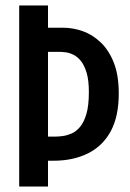

<svg xmlns="http://www.w3.org/2000/svg" viewBox="-20 -680 474 700"><path d="M115 -94V-182H182Q193 -182 208.5 -184Q224 -186 240.5 -193Q257 -200 271.5 -217Q286 -234 295 -264.5Q304 -295 304 -344Q304 -387 296 -414Q288 -441 275.5 -457Q263 -473 247.5 -480.5Q232 -488 218 -489.5Q204 -491 194 -491H115V-579H209Q246 -579 281.5 -566.5Q317 -554 347 -525.5Q377 -497 395 -451.5Q413 -406 413 -339Q413 -256 384 -202Q355 -148 301 -121Q247 -94 175 -94ZM50 0V-660H155V0Z"/></svg>

Font: Bricolage Grotesque 48pt Condensed Medium
Style: Regular
Weight: 500
Width: 3
Designer: Mathieu Triay
Foundry: Atelier Triay
Version: Version 1.001;gftools[0.9.33.dev8+g029e19f]